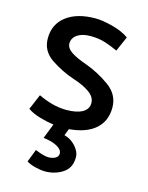

<svg xmlns="http://www.w3.org/2000/svg" viewBox="-110 -567 661 858"><g transform="rotate(15 220.5 -138.5)"><path d="M351 -383Q323 -396 292.5 -406Q262 -416 223 -416Q185 -416 162.5 -400.5Q140 -385 140 -359Q141 -337 166.5 -320.5Q192 -304 236 -289Q296 -267 348 -229.5Q400 -192 400 -132Q400 -70 358.5 -33Q317 4 237 11L225 42Q256 50 278 74.5Q300 99 300 125Q300 174 264 197.5Q228 221 182 221Q163 221 137 214.5Q111 208 96 198L119 139Q130 144 148.5 150Q167 156 182 156Q198 156 212 149Q226 142 226 127Q226 109 201.5 95.5Q177 82 138 78L165 9Q135 5 100.5 -5Q66 -15 43 -31L73 -102Q104 -87 137 -78Q170 -69 203 -69Q251 -69 277.5 -84Q304 -99 304 -127Q304 -155 275.5 -175.5Q247 -196 200 -211Q143 -230 92 -264Q41 -298 41 -357Q41 -423 90.5 -460.5Q140 -498 225 -498Q256 -498 303 -486Q350 -474 381 -452Z"/></g></svg>

Font: Palanquin Medium
Style: Regular
Weight: 500
Designer: Pria Ravichandran
Version: Version 1.0.4